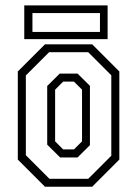

<svg xmlns="http://www.w3.org/2000/svg" viewBox="-20 -708 520 728"><path d="M150.5 0 47.5 -103V-437L150.5 -540H329.5L432.5 -437V-103L329.5 0ZM167.5 -30H314.5L402 -117.5V-422.5L314.5 -510H166L78 -422V-119.5ZM208 -111 159 -159.5V-382L206.5 -429H274L321 -382.5V-157.5L274 -111ZM219.5 -141.5H260.5L291 -172V-368L260.5 -398.5H219.5L189 -368V-172ZM72 -559.5V-687.5H388V-559.5ZM103 -587H359V-658.5H103Z"/></svg>

Font: Tourney Condensed Light
Style: Regular
Weight: 300
Width: 3
Designer: Tyler Finck
Foundry: Etcetera Type Co
Version: Version 1.010; ttfautohint (v1.8.3)